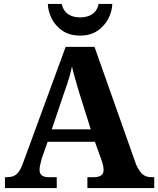

<svg xmlns="http://www.w3.org/2000/svg" viewBox="-20 -951 800 971"><path d="M5 0V-55H16Q34 -55 48 -60.5Q62 -66 74 -81.5Q86 -97 97 -128L312 -714H458L669 -117Q679 -96 690 -81.5Q701 -67 715 -61Q729 -55 747 -55H760V0H422V-55H457Q476 -55 490 -63Q504 -71 504 -92Q504 -100 502.5 -108Q501 -116 499 -123.5Q497 -131 495 -137L460 -234H221L192 -152Q190 -143 187 -132.5Q184 -122 182 -111.5Q180 -101 180 -93Q180 -74 191 -64.5Q202 -55 227 -55H267V0ZM242 -297H439L381 -481Q372 -512 362 -546Q352 -580 344 -614Q339 -591 333 -569.5Q327 -548 320 -527Q313 -506 305 -484ZM384.8 -771Q332 -771 296 -795.5Q260 -820 241.5 -857Q223 -894 222 -931H292Q299.9 -896.1 324.2 -879.6Q348.4 -863 385 -863Q422 -863 446.7 -879.6Q471.4 -896.1 479 -931H548Q547 -894 528 -857Q509 -820 473.3 -795.5Q437.6 -771 384.8 -771Z"/></svg>

Font: Noto Serif Hentaigana EL
Style: Regular
Weight: 400
Designer: Kazuhiro Yamada
Foundry: nipponia
Version: Version 1.000